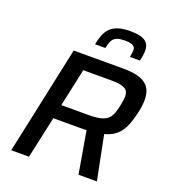

<svg xmlns="http://www.w3.org/2000/svg" viewBox="-161 -1030 1018 1148"><g transform="rotate(20 348.5 -456.5)"><path d="M471 -913C341 -913 316 -852 298 -767H364C375 -819 384 -849 460 -849C513 -849 526 -835 526 -809C526 -797 523 -783 520 -767H584C589 -791 593 -812 593 -833C593 -881 567 -913 471 -913ZM191 -688 44 0H157L215 -266H380C396 -266 411 -267 426 -267L472 0H589L533 -281C626 -306 655 -365 679 -467C687 -498 691 -529 691 -553C691 -636 652 -688 507 -688ZM409 -356H233L285 -597H466C550 -597 574 -577 574 -536C574 -520 571 -499 566 -476C549 -394 531 -356 409 -356Z"/></g></svg>

Font: Saira UNSAM Medium Italic
Style: Regular
Weight: 500
Italic angle: -12°
Designer: Hector Gatti with collaboration of the Omnibus-Type team
Foundry: Omnibus-Type
Version: Version 0.072;PS 000.072;hotconv 1.0.88;makeotf.lib2.5.64775